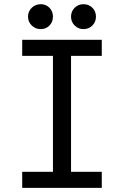

<svg xmlns="http://www.w3.org/2000/svg" viewBox="-20 -913 602 933"><path d="M87.9 0V-78.1H237.3V-641.6H87.9V-719.7H474.6V-641.6H325.2V-78.1H474.6V0ZM385.7 -771.5Q360.4 -771.5 342.8 -789.1Q325.2 -806.6 325.2 -832Q325.2 -857.9 342.8 -875.2Q360.4 -892.6 385.7 -892.6Q411.6 -892.6 429 -875.2Q446.3 -857.9 446.3 -832Q446.3 -806.6 429 -789.1Q411.6 -771.5 385.7 -771.5ZM177.7 -771.5Q152.3 -771.5 134.3 -789.1Q116.2 -806.6 116.2 -832Q116.2 -857.9 134.3 -875.2Q152.3 -892.6 177.7 -892.6Q203.6 -892.6 220.5 -875.2Q237.3 -857.9 237.3 -832Q237.3 -806.6 220.5 -789.1Q203.6 -771.5 177.7 -771.5Z"/></svg>

Font: Reddit Mono
Style: Regular
Weight: 400
Monospace: yes
Designer: Stephen Hutchings
Foundry: Reddit
Version: Version 1.014; ttfautohint (v1.8.4.7-5d5b)